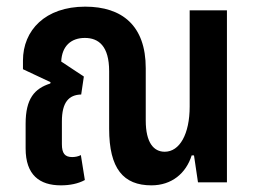

<svg xmlns="http://www.w3.org/2000/svg" viewBox="-20 -548 768 577"><path d="M163 9C190 9 215 4 235 -7L223 -82C216 -78 206 -76 197 -76C175 -76 166 -87 166 -115V-183C166 -241 187 -263 224 -264L232 -318L164 -363C166 -410 194 -434 235 -434C276 -434 308 -410 308 -334V-161C308 -41 351 9 435 9C496 9 539 -27 556 -81H563L575 0H662V-517H550V-228C550 -145 520 -92 475 -92C442 -92 418 -119 418 -186V-343C418 -471 347 -528 236 -528C116 -528 49 -457 49 -366V-340L132 -301L131 -297C84 -282 57 -252 57 -176V-102C57 -22 99 9 163 9Z"/></svg>

Font: Noto Sans Thai UI ExtCond SemBd
Style: Regular
Weight: 600
Width: 2
Designer: Monotype Design Team
Foundry: Monotype Imaging Inc.
Version: Version 2.000